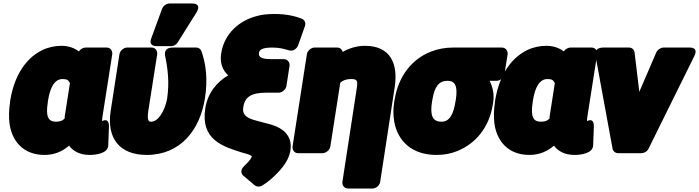

<svg xmlns="http://www.w3.org/2000/svg" viewBox="-20 -838 3998 1098"><path d="M332 -576C294 -576 256 -568 221 -551C117 -500 58 -389 38 -260L37 -250C31 -209 30 -171 34 -135C46 -37 108 48 235 48C292 48 338 27 375 -5C400 29 440 48 493 48C530 48 597 39 599 -6L603 -112C605 -171 564 -145 564 -145C564 -150 564 -160 566 -171L622 -528C624 -544 614 -566 591 -566H469C456 -566 439 -557 431 -544C408 -562 374 -576 332 -576ZM380 -363 350 -171C349 -167 351 -165 350 -161C339 -149 327 -142 299 -142C255 -142 241 -174 253 -250L254 -260C267 -343 294 -386 338 -386C365 -386 371 -379 380 -363Z M1152 -276C1169 -383 1158 -473 1132 -545C1128 -557 1117 -566 1103 -566H968C909 -566 925 -515 925 -515C940 -442 949 -365 936 -276C930 -238 914 -200 897 -177C881 -155 864 -142 843 -142C831 -142 820 -149 828 -203L879 -528C881 -544 871 -566 848 -566H706C690 -566 667 -551 663 -528L613 -204C589 -48 663 48 819 48C1012 48 1124 -95 1152 -276ZM949 -818C932 -818 914 -805 907 -788L845 -619C829 -577 865 -574 875 -574H959C973 -574 988 -582 996 -595L1102 -764C1139 -823 1077 -818 1077 -818Z M1285 -407C1220 -369 1168 -307 1154 -219C1126 -38 1255 0 1366 35L1395 43C1408 47 1418 53 1420 55C1419 59 1418 64 1412 73C1404 83 1393 96 1377 111C1351 134 1360 158 1372 167L1437 222C1447 230 1465 232 1480 223C1516 201 1550 170 1578 139C1600 114 1631 76 1640 27C1644 5 1644 -19 1637 -39C1614 -103 1551 -121 1495 -135L1450 -147C1394 -161 1364 -179 1371 -224C1380 -285 1418 -308 1504 -308H1574C1590 -308 1614 -323 1618 -346L1636 -463C1638 -479 1626 -500 1603 -500H1529C1470 -500 1458 -514 1461 -536C1463 -552 1478 -566 1536 -566C1575 -566 1599 -560 1633 -550C1657 -543 1678 -560 1685 -579L1724 -689C1730 -706 1723 -724 1706 -731C1662 -748 1613 -758 1550 -758C1511 -758 1476 -755 1440 -744C1350 -718 1263 -649 1245 -533C1236 -478 1253 -436 1285 -407Z M1987 -386C2020 -386 2027 -379 2021 -338L1938 203C1936 219 1947 240 1970 240H2111C2127 240 2150 226 2154 203L2237 -338C2258 -474 2213 -576 2067 -576C2020 -576 1976 -562 1940 -541C1937 -554 1925 -566 1909 -566H1778C1762 -566 1739 -551 1735 -528L1653 0C1651 16 1661 38 1684 38H1825C1841 38 1865 23 1869 0L1926 -365C1941 -378 1959 -386 1987 -386Z M2780 -376H2821C2837 -376 2861 -391 2865 -414L2883 -528C2885 -544 2874 -566 2851 -566H2570C2526 -566 2483 -558 2445 -543C2336 -501 2258 -402 2237 -269L2235 -259C2228 -217 2228 -178 2235 -140C2255 -32 2335 48 2476 48C2519 48 2559 41 2597 25C2700 -17 2778 -110 2798 -239L2800 -249C2808 -303 2797 -341 2780 -376ZM2540 -376C2584 -376 2598 -343 2587 -269L2585 -259C2573 -179 2548 -142 2505 -142C2453 -142 2438 -178 2451 -259L2453 -269C2465 -344 2491 -376 2540 -376Z M3105 -576C3067 -576 3029 -568 2994 -551C2890 -500 2831 -389 2811 -260L2810 -250C2804 -209 2803 -171 2807 -135C2819 -37 2881 48 3008 48C3065 48 3111 27 3148 -5C3173 29 3213 48 3266 48C3303 48 3370 39 3372 -6L3376 -112C3378 -171 3337 -145 3337 -145C3337 -150 3337 -160 3339 -171L3395 -528C3397 -544 3387 -566 3364 -566H3242C3229 -566 3212 -557 3204 -544C3181 -562 3147 -576 3105 -576ZM3153 -363 3123 -171C3122 -167 3124 -165 3123 -161C3112 -149 3100 -142 3072 -142C3028 -142 3014 -174 3026 -250L3027 -260C3040 -343 3067 -386 3111 -386C3138 -386 3144 -379 3153 -363Z M3636 -313 3609 -538C3607 -552 3596 -566 3578 -566H3430C3372 -566 3386 -516 3386 -516L3483 12C3485 25 3498 38 3515 38H3649C3663 38 3682 28 3689 12L3950 -516C3978 -571 3922 -566 3922 -566H3774C3760 -566 3741 -555 3733 -538Z"/></svg>

Font: Asimov Print
Style: EIt
Weight: 500
Designer: Google
Version: Version 2.000980; 2014